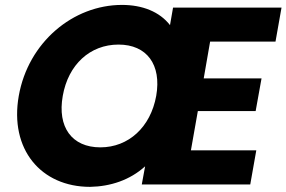

<svg xmlns="http://www.w3.org/2000/svg" viewBox="-20 -732 1137 762"><path d="M1073.4 -566.9 1097.3 -701.9H666.8L654.7 -632.3C613.3 -685.6 544.9 -712.5 464.2 -712.5C270.2 -712.5 92.1 -564.3 54.5 -351.6C17 -139.5 142.6 9.6 337.5 9.6C418.3 8.1 495.5 -17.2 555.9 -71.9L542.7 0H973.2L997.2 -135.5H737.7L765.2 -291.2H994.6L1018 -420.9H788.5L813.9 -566.9ZM229.1 -351.6C250.8 -475.6 337.2 -555.1 450.4 -555.1C562.5 -555.1 621.7 -475.6 600 -351.6C577.7 -227.7 490.4 -147.2 378.3 -147.2C265.1 -147.2 206.9 -227.7 229.1 -351.6Z"/></svg>

Font: Poppins Devanagari Thin
Style: Italic
Weight: 100
Italic angle: -10°
Designer: Ninad Kale (Devanagari), Jonny Pinhorn (Latin)
Foundry: Indian Type Foundry
Version: 4.005